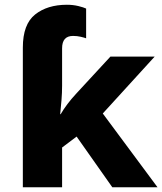

<svg xmlns="http://www.w3.org/2000/svg" viewBox="-20 -787 682 807"><path d="M261 -767Q179 -767 127.5 -726Q76 -685 76 -587V0H241V-167L302 -213L452 0H642L412 -310L630 -549H444L300 -393Q260 -350 235 -307H233Q236 -336 238.5 -366.5Q241 -397 241 -427V-584Q241 -636 287 -636Q304 -636 319 -632.5Q334 -629 342 -626V-751Q332 -756 309.5 -761.5Q287 -767 261 -767Z"/></svg>

Font: Noto Sans UI Extra
Style: Regular
Weight: 800
Designer: Monotype Design Team
Foundry: Monotype Imaging Inc.
Version: Version 1.901